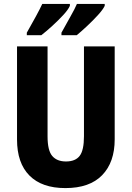

<svg xmlns="http://www.w3.org/2000/svg" viewBox="-20 -951 672 981"><path d="M566 -239Q566 -122 502 -56Q438 10 314 10Q194 10 130.5 -54Q67 -118 67 -238V-714H223V-254Q223 -182 247 -154Q271 -126 317 -126Q365 -126 387 -154.5Q409 -183 409 -255V-714H566ZM515 -921Q506 -902 480.5 -874Q455 -846 425 -818Q395 -790 372 -771H294V-784Q318 -828 340.5 -867.5Q363 -907 373 -931H515ZM337 -921Q328 -901 303 -874Q278 -847 248 -819.5Q218 -792 191 -771H117V-784Q142 -828 163.5 -867.5Q185 -907 196 -931H337Z"/></svg>

Font: Noto Sans Telugu Condensed ExtraBold
Style: Regular
Weight: 800
Width: 3
Designer: Jelle Bosma - Monotype Design Team
Foundry: Monotype Imaging Inc.
Version: Version 2.005; ttfautohint (v1.8.4.7-5d5b)